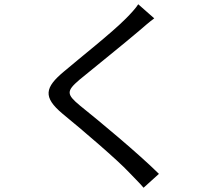

<svg xmlns="http://www.w3.org/2000/svg" viewBox="-20 -821 1040 900"><path d="M628 -801C617 -783 591 -755 571 -735C504 -667 354 -549 280 -486C190 -411 180 -366 273 -288C366 -212 531 -71 585 -13C606 10 633 35 653 59L725 -6C628 -102 445 -254 355 -326C291 -379 291 -394 351 -446C424 -506 566 -620 635 -679C651 -693 681 -719 703 -735Z"/></svg>

Font: Noto Sans Mono CJK JP Regular
Style: Regular
Weight: 400
Designer: Ryoko NISHIZUKA (kana & ideographs); Paul D. Hunt (Latin, Greek & Cyrillic); Wenlong ZHANG (bopomofo); Sandoll Communica
Foundry: Adobe Systems Incorporated
Version: Version 1.004;PS 1.004;hotconv 1.0.82;makeotf.lib2.5.63406